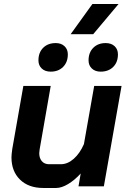

<svg xmlns="http://www.w3.org/2000/svg" viewBox="-20 -926 638 954"><path d="M37 -144Q37 -158 41 -186L96 -499H232L177 -184Q175 -170 175 -165Q175 -140 188 -125Q201 -110 224 -110H282Q316 -110 346.5 -137Q377 -164 397 -210L448 -499H584L496 0H370L381 -64Q351 -31 318.5 -11.5Q286 8 259 8H195Q122 8 79.5 -33.5Q37 -75 37 -144ZM439 -906H569L443 -756H331ZM171 -626Q171 -665 194.5 -688.5Q218 -712 257 -712Q284 -712 300.5 -696.5Q317 -681 317 -656Q317 -617 293.5 -593.5Q270 -570 232 -570Q204 -570 187.5 -585.5Q171 -601 171 -626ZM420 -626Q420 -665 443.5 -688.5Q467 -712 505 -712Q533 -712 549.5 -696.5Q566 -681 566 -656Q566 -617 542.5 -593.5Q519 -570 480 -570Q453 -570 436.5 -585.5Q420 -601 420 -626Z"/></svg>

Font: Bai Jamjuree
Style: Bold Italic
Weight: 700
Italic angle: -10°
Designer: Katatrad Aksorn Co.,Ltd.
Foundry: Cadson Demak Co.,Ltd.
Version: Version 1.000; ttfautohint (v1.6)